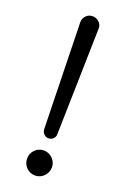

<svg xmlns="http://www.w3.org/2000/svg" viewBox="-147 -789 572 859"><g transform="rotate(20 139.0 -360.0)"><path d="M139 -158Q126 -158 117 -167Q108 -176 107 -189L95 -695Q95 -713 107.5 -726Q120 -739 139 -739Q157 -739 170 -726Q183 -713 182 -695L170 -189Q170 -176 161 -167Q152 -158 139 -158ZM139 19Q114 19 97 1.5Q80 -16 80 -41Q80 -65 97 -82.5Q114 -100 139 -100Q163 -100 180.5 -82.5Q198 -65 198 -41Q198 -16 180.5 1.5Q163 19 139 19Z"/></g></svg>

Font: Kiwi Maru
Style: Regular
Weight: 400
Designer: Hiroki-Chan
Version: Version 1.100